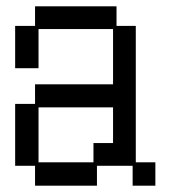

<svg xmlns="http://www.w3.org/2000/svg" viewBox="-20 -560 540 608"><path d="M28 -231H91V-293H338V-468H102V-344H28V-478H91V-540H349V-478H410V-46H472V28H400V-35H287V28H91V-35H28ZM276 -46V-107H338V-220H102V-46Z"/></svg>

Font: DotGothic16
Style: Regular
Weight: 400
Designer: Fontworks Inc.
Foundry: Fontworks Inc.
Version: Version 1.100